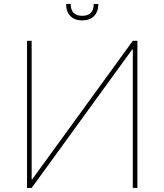

<svg xmlns="http://www.w3.org/2000/svg" viewBox="-20 -929 813 949"><path d="M136.4 -727.3V-42.6H139.2L636.4 -727.3H659.1V0H636.4V-684.7H633.5L136.4 0H113.6V-727.3ZM306.8 -909.1H329.5Q329.5 -850.9 386.4 -850.9Q443.2 -850.9 443.2 -909.1H465.9Q465.9 -871.4 445 -849.8Q424 -828.1 386.4 -828.1Q348.7 -828.1 327.8 -849.8Q306.8 -871.4 306.8 -909.1Z"/></svg>

Font: Inter P Thin
Style: Regular
Weight: 100
Designer: Rasmus Andersson
Foundry: rsms
Version: Version 3.018;git-588b23468